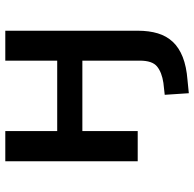

<svg xmlns="http://www.w3.org/2000/svg" viewBox="-24 -516 733 725"><g transform="rotate(-90 342.5 -153.5)"><path d="M353 193 347 102 392 97Q432 91 454 73Q476 55 476 8V-209H210V0H96V-500H210V-304H476V-500H589V0Q589 43 579 76Q569 109 547 132.5Q525 156 489.5 170Q454 184 403 188Z"/></g></svg>

Font: Nunito Sans 6pt SemiBold
Style: Regular
Weight: 600
Version: Version 3.101;gftools[0.9.27]